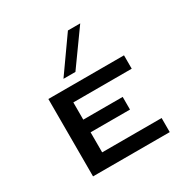

<svg xmlns="http://www.w3.org/2000/svg" viewBox="-186 -994 1123 1154"><g transform="rotate(-30 376.0 -417.5)"><path d="M354 -596.7H271L439.5 -835H524.9ZM664.1 0H131.8V-537.1H656.7V-444.3H251.5V-324.7H524.9V-236.8H251.5V-97.7H664.1Z"/></g></svg>

Font: Squarish Sans CT
Style: Regular
Weight: 400
Version: Version 0.9